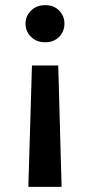

<svg xmlns="http://www.w3.org/2000/svg" viewBox="-20 -558 349 745"><path d="M104 -304H206L219 167H90ZM155 -538Q189 -538 209.5 -517Q230 -496 230 -467Q230 -436 209.5 -415Q189 -394 155 -394Q122 -394 100.5 -415Q79 -436 79 -467Q79 -496 100.5 -517Q122 -538 155 -538Z"/></svg>

Font: DM Sans 9pt SemiBold
Style: Regular
Weight: 600
Version: Version 4.004;gftools[0.9.30]